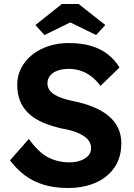

<svg xmlns="http://www.w3.org/2000/svg" viewBox="-20 -929 671 959"><path d="M30 -128 124 -235Q173 -167 221.5 -142.5Q270 -118 327 -118Q358 -118 382.5 -127Q407 -136 421 -151.5Q435 -167 435 -189Q435 -205 428 -218.5Q421 -232 408 -242.5Q395 -253 377 -261.5Q359 -270 337 -276.5Q315 -283 289 -287Q233 -300 191 -318.5Q149 -337 121 -364.5Q93 -392 79.5 -427Q66 -462 66 -506Q66 -551 86 -589.5Q106 -628 141.5 -656Q177 -684 223.5 -699Q270 -714 322 -714Q386 -714 434 -700Q482 -686 517.5 -658.5Q553 -631 577 -592L482 -500Q461 -528 436.5 -547Q412 -566 383.5 -575.5Q355 -585 325 -585Q292 -585 268 -576.5Q244 -568 230.5 -551.5Q217 -535 217 -513Q217 -495 226 -481Q235 -467 252 -456.5Q269 -446 293 -438Q317 -430 346 -424Q401 -413 445 -395Q489 -377 520.5 -351.5Q552 -326 569 -291.5Q586 -257 586 -214Q586 -143 552 -93Q518 -43 458 -16.5Q398 10 318 10Q253 10 199.5 -6Q146 -22 104.5 -53Q63 -84 30 -128ZM289 -909H373L506 -804L460 -754L331 -817L202 -754L157 -804Z"/></svg>

Font: Mach SemiBold
Style: Regular
Weight: 600
Version: Version 1.002